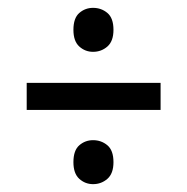

<svg xmlns="http://www.w3.org/2000/svg" viewBox="-20 -568 477 489"><path d="M217 -436Q197 -436 182 -449.5Q167 -463 167 -492Q167 -522 182 -535Q197 -548 217 -548Q238 -548 253.5 -535Q269 -522 269 -492Q269 -463 253.5 -449.5Q238 -436 217 -436ZM48 -357H389V-288H48ZM217 -99Q197 -99 182 -112.5Q167 -126 167 -155Q167 -185 182 -198Q197 -211 217 -211Q238 -211 253.5 -198Q269 -185 269 -155Q269 -126 253.5 -112.5Q238 -99 217 -99Z"/></svg>

Font: Noto Sans Bengali UI ExtraCondensed
Style: Regular
Weight: 400
Width: 2
Designer: Jelle Bosma - Monotype Design Team
Foundry: Monotype Imaging Inc.
Version: Version 2.003